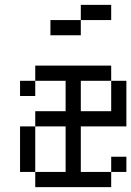

<svg xmlns="http://www.w3.org/2000/svg" viewBox="-20 -770 540 790"><path d="M500 -62.5V-125H437.5V-62.5H312.5V-250H500V-437.5H437.5Q437.5 -437.5 437.5 -312.5H312.5Q312.5 -312.5 312.5 -437.5H437.5V-500H125V-437.5H62.5V-375H125V-437.5H250Q250 -437.5 250 -312.5H125V-250H62.5V-62.5H125V0H437.5V-62.5ZM437.5 -687.5V-750H312.5V-687.5H187.5V-625H312.5V-687.5ZM125 -62.5V-250H250V-62.5Z"/></svg>

Font: CalcUnifontExMono
Style: Regular
Weight: 500
Version: Version 15.0.06